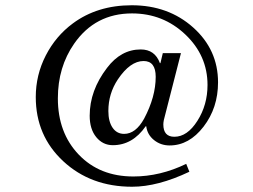

<svg xmlns="http://www.w3.org/2000/svg" viewBox="-20 -696 961 730"><path d="M688 -73 700 -43Q580 14 482 14Q325 14 220.5 -83Q116 -180 116 -327Q116 -411 154 -485Q192 -559 257 -607Q350 -676 481 -676Q620 -676 714.5 -591.5Q809 -507 809 -383Q809 -286 754 -214.5Q699 -143 625 -143Q591 -143 565.5 -163.5Q540 -184 536 -216H534Q484 -144 409 -144Q371 -144 346 -174.5Q321 -205 321 -256Q321 -352 387 -438Q440 -508 515 -508Q569 -508 588 -456H590L599 -494H668L603 -240Q601 -230 601 -223Q601 -176 643 -176Q692 -176 730.5 -236.5Q769 -297 769 -373Q769 -485 684.5 -565Q600 -645 482 -645Q342 -645 262 -530Q200 -441 200 -322Q200 -191 279.5 -108Q359 -25 487 -25Q589 -25 688 -73ZM572 -404Q572 -464 526 -464Q475 -464 428 -394Q392 -340 392 -274Q392 -234 408 -210.5Q424 -187 452 -187Q496 -187 528 -245Q572 -328 572 -404Z"/></svg>

Font: STIX
Style: Regular
Weight: 400
Designer: MicroPress Inc., with final additions and corrections provided by Coen Hoffman, Elsevier (retired)
Version: Version 1.1.1